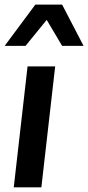

<svg xmlns="http://www.w3.org/2000/svg" viewBox="-35 -802 378 822"><path d="M83 -517.6H201.2L142.1 0H23.9ZM-15.1 -605.5 116.2 -782.2H231L322.8 -605.5H231L165 -716.8L74.2 -605.5Z"/></svg>

Font: Proza Libre
Style: Medium Italic
Weight: 500
Designer: Jasper de Waard
Foundry: Jasper de Waard
Version: Version 1.000; ttfautohint (v1.4.1.8-43bc)